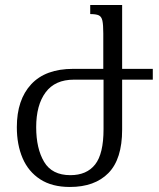

<svg xmlns="http://www.w3.org/2000/svg" viewBox="-20 -734 633 764"><path d="M258 10Q187 10 140 -20.5Q93 -51 70 -104.5Q47 -158 47 -228Q47 -337 104 -398.5Q161 -460 271 -460H391V-601Q391 -635 387.5 -651.5Q384 -668 373 -673Q362 -678 339 -678V-714H466V-460H588V-417H466V-218Q466 -101 411.5 -45.5Q357 10 258 10ZM260 -37Q325 -37 358.5 -79.5Q392 -122 392 -220V-417H274Q199 -417 161.5 -366.5Q124 -316 124 -228Q124 -143 155.5 -90Q187 -37 260 -37Z"/></svg>

Font: Noto Serif Armenian Condensed
Style: Regular
Weight: 400
Width: 3
Designer: Monotype Design Team
Foundry: Monotype Imaging Inc.
Version: Version 2.008; ttfautohint (v1.8.4.7-5d5b)